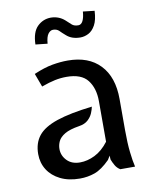

<svg xmlns="http://www.w3.org/2000/svg" viewBox="-84 -797 695 871"><g transform="rotate(-10 263.5 -362.0)"><path d="M214 10Q162 10 124.2 -8.8Q86.5 -27.5 66.2 -59.5Q46 -91.5 46 -132Q46 -182.5 72.5 -215.8Q99 -249 159.8 -269.5Q220.5 -290 323 -302Q321 -290 314.2 -273.5Q307.5 -257 292.5 -243Q277.5 -229 251 -225Q207 -218 184.2 -204.5Q161.5 -191 153.2 -173.8Q145 -156.5 145 -138Q145 -107.5 167 -84.8Q189 -62 227 -62Q261 -62 295.5 -79Q330 -96 359 -134V-321Q359 -380.5 330.2 -417.8Q301.5 -455 233 -455Q206 -455 179.5 -449.5Q153 -444 117 -431L94 -493Q143 -514 180.5 -520.5Q218 -527 251 -527Q347 -527 400 -471.2Q453 -415.5 453 -314V-171Q453 -111 457.8 -68.8Q462.5 -26.5 469 0H401Q387 -8.5 379 -22Q371 -35.5 365 -51L364 -69L353 -51Q315 -13 282.5 -1.5Q250 10 214 10ZM175 -618 120 -624Q121.5 -680.5 147.2 -706Q173 -731.5 209 -732Q227 -732 243.2 -726Q259.5 -720 273 -708Q286.5 -696 297 -686Q307.5 -676 327 -676Q340.5 -676 348.2 -691.2Q356 -706.5 358 -734L411 -728Q409 -686 396 -662.5Q383 -639 364.5 -629.5Q346 -620 327 -620Q307.5 -620 291.2 -625.5Q275 -631 262 -643Q248 -655 237.8 -665.5Q227.5 -676 210 -676Q197.5 -676 187.5 -662.8Q177.5 -649.5 175 -618Z"/></g></svg>

Font: Expletus Sans
Style: Regular
Weight: 400
Designer: Jasper de Waard
Foundry: Designtown
Version: Version 7.500